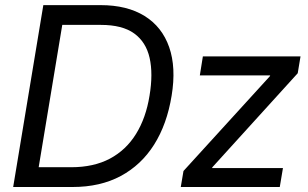

<svg xmlns="http://www.w3.org/2000/svg" viewBox="-20 -748 1232 768"><path d="M270.5 0H82.5L95.7 -79.1H264.6Q355 -79.1 419.7 -113.5Q484.4 -147.9 524.2 -212.4Q564 -276.9 578.1 -365.2Q592.8 -453.1 578.4 -516.6Q564 -580.1 516.6 -614.3Q469.2 -648.4 383.8 -648.4H186L199.2 -727.5H382.3Q488.3 -727.5 558.3 -684.1Q628.4 -640.6 656.7 -559.3Q685.1 -478 666.5 -365.2Q647.9 -251 596.4 -169.4Q544.9 -87.9 462.9 -43.9Q380.9 0 270.5 0ZM242.2 -727.5 121.6 0H32.7L153.3 -727.5ZM703.1 0 713.9 -64 1060.1 -443.8 1060.5 -446.3H779.3L791.5 -522.5H1182.1L1170.9 -455.1L829.1 -78.6L828.6 -75.7H1111.8L1099.1 0Z"/></svg>

Font: Inter 28pt
Style: Italic
Weight: 400
Italic angle: -9.3988°
Designer: Rasmus Andersson
Foundry: rsms
Version: Version 4.001;git-66647c0bb